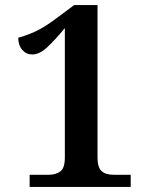

<svg xmlns="http://www.w3.org/2000/svg" viewBox="-20 -738 599 758"><path d="M97 0V-48H172Q201 -48 218.5 -61.5Q236 -75 236 -116V-627Q198 -581 167 -552Q136 -523 107 -523Q84 -523 68 -541Q52 -559 52 -589Q82 -597 118 -613Q154 -629 203 -666L273 -718H365V-116Q365 -78 380.5 -63Q396 -48 429 -48H496V0Z"/></svg>

Font: Noto Serif Khojki
Style: Regular
Weight: 400
Designer: Juan Bruce
Version: Version 2.002